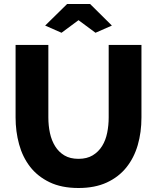

<svg xmlns="http://www.w3.org/2000/svg" viewBox="-20 -935 787 961"><path d="M206 -807 316 -915H431L540 -807L458 -771L373 -834L288 -771ZM373 -140Q415 -140 444 -157.5Q473 -175 491 -204Q509 -233 516.5 -270.5Q524 -308 524 -347V-710H688V-347Q688 -273 669.5 -209Q651 -145 612.5 -97Q574 -49 514.5 -21.5Q455 6 373 6Q288 6 228 -23Q168 -52 130.5 -100.5Q93 -149 75.5 -213Q58 -277 58 -347V-710H222V-347Q222 -306 230 -269Q238 -232 256 -203Q274 -174 302.5 -157Q331 -140 373 -140Z"/></svg>

Font: Boldmen
Style: Bold
Weight: 700
Designer: Matt McInerney, Pablo Impallari, Rodrigo Fuenzalida
Foundry: LIVING CONCEPT
Version: Version 1.000